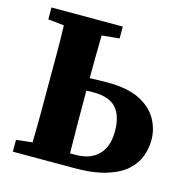

<svg xmlns="http://www.w3.org/2000/svg" viewBox="-99 -751 823 845"><g transform="rotate(15 312.5 -328.5)"><path d="M33 -603V-657H358V-603L278 -595Q277 -543 276.5 -493.5Q276 -444 276 -400Q296 -401 316.5 -401.5Q337 -402 358 -402Q448 -402 503 -374.5Q558 -347 583.5 -302.5Q609 -258 609 -207Q609 -170 596 -133.5Q583 -97 550.5 -67Q518 -37 459.5 -18.5Q401 0 310 0H33V-54L106 -62Q108 -123 108 -185Q108 -247 108 -310V-347Q108 -409 108 -471Q108 -533 106 -595ZM276 -311Q276 -247 276.5 -184Q277 -121 278 -58H305Q370 -58 407 -95Q444 -132 444 -202Q444 -273 412 -308.5Q380 -344 309 -344Q301 -344 292.5 -344Q284 -344 276 -343Z"/></g></svg>

Font: Source Serif Pro
Style: Bold
Weight: 700
Designer: Frank Grießhammer
Foundry: Adobe Systems Incorporated
Version: Version 3.001;hotconv 1.0.111;makeotfexe 2.5.65597